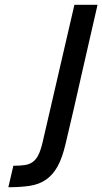

<svg xmlns="http://www.w3.org/2000/svg" viewBox="-20 -714 429 805"><path d="M389 -694Q371 -614 354.5 -543.5Q338 -473 322.5 -403.5Q307 -334 290.5 -262.5Q274 -191 255 -111Q241 -51 221 -15.5Q201 20 172.5 39.5Q144 59 105.5 65Q67 71 15 71L36 -19Q64 -19 84 -22Q104 -25 118 -35.5Q132 -46 141.5 -65.5Q151 -85 159 -119L292 -694H389Z"/></svg>

Font: Panefresco 600wt
Style: Italic
Weight: 600
Foundry: Campivisivi & Chank Co
Version: Version 1.000